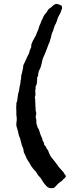

<svg xmlns="http://www.w3.org/2000/svg" viewBox="-20 -831 384 998"><path d="M272 -811 286 -808 301 -801 303 -788 299 -778 294 -764 286 -749 280 -737 276 -723 271 -710 265 -699 260 -685 256 -671 250 -658 247 -647 245 -636 241 -625 238 -613 232 -600 225 -581 219 -565 212 -548 206 -535 202 -525 199 -513 197 -503 194 -491 191 -481 187 -472 182 -462 179 -450 178 -437 173 -428V-417L172 -405L171 -394L165 -381V-370L163 -359L164 -348V-336L161 -325L163 -313V-303L164 -291V-281L165 -269V-258L168 -246V-235L165 -223L168 -213L169 -203V-191L172 -180L176 -168L182 -158L186 -146L189 -135L194 -123L199 -112L202 -99L208 -90L210 -78L219 -68L223 -58L230 -49L234 -38L239 -27L245 -16L253 -6L262 5L280 29L288 40L299 52L309 63L317 76L323 84L319 92L310 100L302 109L293 115L284 122L276 130L268 139L260 146L249 147H238L225 140L212 126L201 110L191 94L178 80L168 63L154 48L142 32L132 14L120 -4L112 -23L104 -39L101 -58L94 -75L89 -93L85 -110L78 -127L74 -146L69 -164L65 -177V-191L67 -205V-218L65 -235V-257L64 -273L65 -283V-295L69 -305L71 -321L74 -342L79 -361L82 -381L86 -398L87 -411L90 -425V-437L94 -451L97 -465L100 -478L101 -491L115 -521L123 -539L131 -554L135 -570L142 -585L143 -600L149 -615L158 -632L168 -650L173 -665L179 -677L182 -688L186 -700L191 -710L195 -722L201 -733L206 -745L212 -755L220 -764L227 -775L234 -785L245 -792L253 -800L262 -807Z"/></svg>

Font: Tagesschrift
Style: Regular
Weight: 400
Designer: Yanone
Version: Version 2.000; ttfautohint (v1.8.4.7-5d5b)